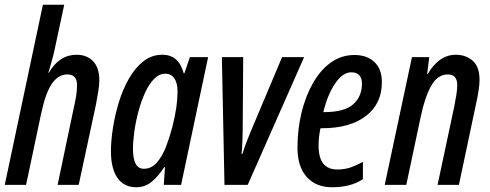

<svg xmlns="http://www.w3.org/2000/svg" viewBox="-22 -780 2069 810"><path d="M-2 0 159 -760H249L208 -569Q203 -546 196 -521Q189 -496 182 -473H184Q228 -549 301 -549Q345 -549 371 -521.5Q397 -494 397 -442Q397 -422 392.5 -394Q388 -366 383 -340L310 0H221L289 -324Q295 -349 299 -374Q303 -399 303 -421Q303 -466 262 -466Q224 -466 197 -427Q170 -388 151 -298L88 0Z M553 10Q501 10 473.5 -29.5Q446 -69 446 -142Q446 -186 454.5 -240.5Q463 -295 479.5 -349Q496 -403 522 -448.5Q548 -494 583 -521.5Q618 -549 663 -549Q732 -549 753 -471H756L779 -539H856L742 0H669L674 -75H671Q645 -35 617 -12.5Q589 10 553 10ZM585 -68Q617 -68 640 -94.5Q663 -121 678.5 -161.5Q694 -202 705 -244Q717 -292 722 -327.5Q727 -363 727 -394Q727 -430 713.5 -449.5Q700 -469 675 -469Q650 -469 628.5 -447.5Q607 -426 590.5 -390Q574 -354 562.5 -311.5Q551 -269 545 -227Q539 -185 539 -151Q539 -68 585 -68Z M925 0 914 -539H1004L1002 -254Q1002 -238 1001.5 -214.5Q1001 -191 1000 -168Q999 -145 997 -131H1001Q1008 -155 1016.5 -177Q1025 -199 1034 -221L1168 -539H1261L1023 0Z M1379 10Q1311 10 1272 -33.5Q1233 -77 1233 -157Q1233 -236 1250.5 -306.5Q1268 -377 1299.5 -431.5Q1331 -486 1375 -517Q1419 -548 1473 -548Q1526 -548 1557.5 -518.5Q1589 -489 1589 -433Q1589 -342 1521.5 -290.5Q1454 -239 1337 -239H1330Q1322 -203 1322 -167Q1322 -114 1342 -89.5Q1362 -65 1401 -65Q1430 -65 1453.5 -72.5Q1477 -80 1509 -97V-24Q1479 -5 1447 2.5Q1415 10 1379 10ZM1345 -307Q1431 -307 1468 -340Q1505 -373 1505 -427Q1505 -449 1494 -462Q1483 -475 1460 -475Q1424 -475 1392 -428Q1360 -381 1342 -307Z M1601 0 1716 -539H1789L1780 -468H1783Q1805 -507 1835 -528Q1865 -549 1901 -549Q1943 -549 1972 -524Q2001 -499 2001 -443Q2001 -423 1997 -397.5Q1993 -372 1987 -345L1914 0H1824L1894 -329Q1899 -353 1903 -378Q1907 -403 1907 -421Q1907 -466 1867 -466Q1825 -466 1798 -419.5Q1771 -373 1753 -288L1692 0Z"/></svg>

Font: Noto Sans ExtraCondensed Medium
Style: Italic
Weight: 500
Width: 2
Italic angle: -12°
Designer: Monotype Design Team
Foundry: Monotype Imaging Inc.
Version: Version 2.013; ttfautohint (v1.8.4.7-5d5b)